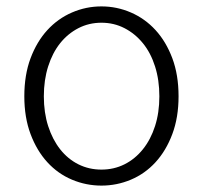

<svg xmlns="http://www.w3.org/2000/svg" viewBox="-20 -567 634 600"><path d="M297 13Q249 13 205 -5.5Q161 -24 128 -60Q95 -96 75.5 -148Q56 -200 56 -266Q56 -333 75.5 -385Q95 -437 128 -473Q161 -509 205 -528Q249 -547 297 -547Q345 -547 389 -528Q433 -509 466 -473Q499 -437 518.5 -385Q538 -333 538 -266Q538 -200 518.5 -148Q499 -96 466 -60Q433 -24 389 -5.5Q345 13 297 13ZM297 -37Q336 -37 369 -53.5Q402 -70 426.5 -100.5Q451 -131 464.5 -173Q478 -215 478 -266Q478 -317 464.5 -359.5Q451 -402 426.5 -432Q402 -462 369 -479Q336 -496 297 -496Q258 -496 225 -479Q192 -462 168 -432Q144 -402 130.5 -359.5Q117 -317 117 -266Q117 -215 130.5 -173Q144 -131 168 -100.5Q192 -70 225 -53.5Q258 -37 297 -37Z"/></svg>

Font: Kinto Sans Light
Style: Regular
Weight: 300
Designer: Authors: Ryoko NISHIZUKA  (kana & ideographs); Paul D. Hunt (Latin, Greek & Cyrillic); Wenlong ZHANG  (bopomofo); Sandol
Foundry: Adobe Systems Incorporated, ookami Inc.
Version: Version 0.001